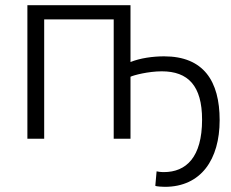

<svg xmlns="http://www.w3.org/2000/svg" viewBox="-20 -537 895 743"><path d="M86 -517V0H151V-462H420V0H485V-240C497 -246 554 -261 606 -261C708 -261 762 -205 762 -74C762 72 700 129 614 129C601 129 589 127 586 126L581 182C586 185 611 186 618 186C758 186 830 80 830 -72C830 -223 768 -319 615 -319C571 -319 522 -312 485 -297V-517Z"/></svg>

Font: Repo Light
Style: Regular
Weight: 300
Designer: Stefan Peev
Foundry: Context Ltd
Version: Version 001.502